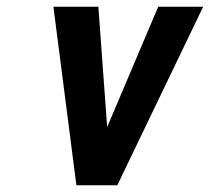

<svg xmlns="http://www.w3.org/2000/svg" viewBox="-20 -548 621 568"><path d="M297 -172 271 -528H138L206 0H327L581 -528H448Z"/></svg>

Font: Asimov
Style: NarIt
Weight: 500
Designer: Google
Version: Version 2.000980; 2014